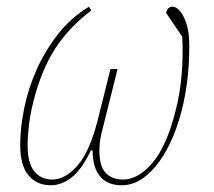

<svg xmlns="http://www.w3.org/2000/svg" viewBox="-20 -538 634 570"><path d="M329 -333 288 -169Q280 -140 277.5 -123Q275 -106 275 -92Q275 -45 293.5 -25Q312 -5 345 -5Q391 -5 433 -55Q475 -105 501 -208Q515 -262 519.5 -320Q524 -378 521 -429L473 -500Q475 -508 479.5 -513Q484 -518 492 -518Q510 -518 526 -486.5Q542 -455 542 -401Q542 -340 534 -284Q526 -228 511 -180Q496 -132 475 -93.5Q454 -55 429 -30Q406 -7 385 2.5Q364 12 341 12Q299 12 277 -14.5Q255 -41 255 -91L250 -92Q223 -35 193 -11.5Q163 12 131 12Q89 12 64.5 -17.5Q40 -47 40 -107Q40 -159 52 -217.5Q64 -276 89 -332Q114 -388 152.5 -437Q191 -486 244 -518L251 -507Q185 -457 144 -394Q103 -331 79 -236Q70 -200 66 -167Q62 -134 62 -107Q62 -53 82 -29Q102 -5 135 -5Q174 -5 210.5 -47Q247 -89 271 -185L308 -333Z"/></svg>

Font: IBM Plex Serif Thin
Style: Italic
Weight: 100
Italic angle: -14°
Designer: Mike Abbink, Paul van der Laan, Pieter van Rosmalen
Foundry: Bold Monday
Version: Version 3.001